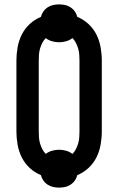

<svg xmlns="http://www.w3.org/2000/svg" viewBox="-20 -806 540 877"><path d="M250 51Q236 51 222.5 48Q209 45 197.5 37.5Q186 30 178 18.5Q170 7 167 -6Q138 -18 115.5 -39Q93 -60 79.5 -87Q66 -114 60.5 -144.5Q55 -175 55 -205V-530Q55 -560 60.5 -590.5Q66 -621 79.5 -648Q93 -675 115.5 -696Q138 -717 167 -729Q170 -742 178 -753.5Q186 -765 197.5 -772.5Q209 -780 222.5 -783Q236 -786 250 -786Q264 -786 277.5 -783Q291 -780 302.5 -772.5Q314 -765 322 -753.5Q330 -742 333 -729Q362 -717 384.5 -696Q407 -675 420.5 -648Q434 -621 439.5 -590.5Q445 -560 445 -530V-205Q445 -175 439.5 -144.5Q434 -114 420.5 -87Q407 -60 384.5 -39Q362 -18 333 -6Q330 7 322 18.5Q314 30 302.5 37.5Q291 45 277.5 48Q264 51 250 51ZM311 -103Q320 -112 326.5 -124.5Q333 -137 337 -150.5Q341 -164 342 -177.5Q343 -191 343 -205V-530Q343 -544 342 -557.5Q341 -571 337 -584.5Q333 -598 326.5 -610.5Q320 -623 311 -632Q298 -622 282 -617.5Q266 -613 250 -613Q234 -613 218 -617.5Q202 -622 189 -632Q180 -623 173.5 -610.5Q167 -598 163 -584.5Q159 -571 158 -557.5Q157 -544 157 -530V-205Q157 -191 158 -177.5Q159 -164 163 -150.5Q167 -137 173.5 -124.5Q180 -112 189 -103Q202 -113 218 -117.5Q234 -122 250 -122Q266 -122 282 -117.5Q298 -113 311 -103Z"/></svg>

Font: Iosevka Curly Slab
Style: Bold
Weight: 700
Monospace: yes
Designer: Belleve Invis
Foundry: Belleve Invis
Version: Version 22.1.2; ttfautohint (v1.8.4)